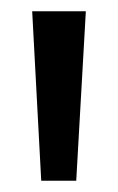

<svg xmlns="http://www.w3.org/2000/svg" viewBox="-20 -770 209 340"><path d="M115 -450 132 -750H37L53 -450Z"/></svg>

Font: Cabin Condensed
Style: Regular
Weight: 400
Designer: Pablo Impallari
Foundry: Pablo Impallari. www.impallari.com Igino Marini. www.ikern.com
Version: Version 1.006